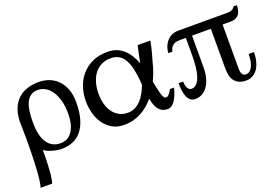

<svg xmlns="http://www.w3.org/2000/svg" viewBox="-96 -790 1900 1306"><g transform="rotate(-20 853.5 -137.0)"><path d="M215.3 -412.6Q185.1 -412.6 164.8 -398.7Q144.5 -384.8 132.3 -359.1Q120.1 -333.5 115 -297.4Q109.9 -261.2 109.9 -216.8Q109.9 -170.4 117.7 -133.8Q125.5 -97.2 141.6 -71.5Q157.7 -45.9 182.6 -32.2Q207.5 -18.6 241.7 -18.6Q259.8 -18.6 280 -26.1Q300.3 -33.7 317.1 -53.2Q334 -72.8 345 -106.7Q356 -140.6 356 -193.4Q356 -246.1 344.7 -286.9Q333.5 -327.6 314.5 -355.7Q295.4 -383.8 269.8 -398.2Q244.1 -412.6 215.3 -412.6ZM240.7 -461.4Q281.2 -461.4 316.7 -447.3Q352.1 -433.1 378.2 -406Q404.3 -378.9 419.2 -338.6Q434.1 -298.3 434.1 -246.6Q434.1 -172.9 418.7 -122.1Q403.3 -71.3 376.5 -39.8Q349.6 -8.3 313 5.9Q276.4 20 233.9 20Q216.8 20 197.8 16.6Q178.7 13.2 161.1 7.6Q143.6 2 129.6 -4.6Q115.7 -11.2 108.9 -17.1Q109.9 33.2 107.9 78.6Q106.9 98.1 105.7 118.4Q104.5 138.7 102.5 157.5Q100.6 176.3 97.7 192.4Q94.7 208.5 90.8 219.7H7.3Q13.2 201.7 17.3 171.6Q21.5 141.6 23.9 104.7Q26.4 67.9 27.8 26.9Q29.3 -14.2 29.8 -54.2Q31.2 -147.9 28.3 -255.4Q30.3 -305.7 45.7 -344.2Q61 -382.8 88.1 -408.7Q115.2 -434.6 153.6 -448Q191.9 -461.4 240.7 -461.4Z M895.5 -205.1Q892.6 -234.9 889.2 -264.2Q885.7 -293.5 879.6 -320.3Q873.5 -347.2 864 -370.1Q854.5 -393.1 839.8 -409.9Q825.2 -426.8 804.4 -436.3Q783.7 -445.8 755.4 -445.8Q718.3 -445.8 688.7 -431.4Q659.2 -417 638.7 -390.9Q618.2 -364.7 607.2 -327.6Q596.2 -290.5 596.2 -245.1Q596.2 -204.1 606 -169.7Q615.7 -135.3 634.3 -110.4Q652.8 -85.4 679.7 -71.3Q706.5 -57.1 741.2 -57.1Q770.5 -57.1 793.9 -69.1Q817.4 -81.1 836.2 -101.1Q855 -121.1 869.6 -147.9Q884.3 -174.8 895.5 -205.1ZM1093.3 -110.8Q1085 -76.2 1072.3 -49.3Q1066.9 -37.6 1060.1 -26.6Q1053.2 -15.6 1044.9 -7.1Q1036.6 1.5 1026.6 6.8Q1016.6 12.2 1005.4 12.2Q982.4 12.2 966.3 4.4Q950.2 -3.4 939 -17.6Q927.7 -31.7 920.4 -52Q913.1 -72.3 908.2 -97.2Q888.2 -73.2 864.7 -53.2Q841.3 -33.2 814.2 -18.6Q787.1 -3.9 755.9 4.2Q724.6 12.2 689.5 12.2Q639.2 12.2 602.8 -9.5Q566.4 -31.2 543 -65.7Q519.5 -100.1 508.5 -142.8Q497.6 -185.5 497.6 -228Q497.6 -278.8 512.9 -326.9Q528.3 -375 559.8 -412.1Q591.3 -449.2 638.4 -471.7Q685.5 -494.1 749.5 -494.1Q787.6 -494.1 816.7 -482.2Q845.7 -470.2 867.7 -449.7Q889.6 -429.2 905.8 -402.1Q921.9 -375 933.6 -344.2Q940.9 -380.4 947 -411.6Q953.1 -442.9 959.5 -466.8H1051.3Q1049.8 -458 1047.6 -447.3Q1045.4 -436.5 1042.7 -424.6Q1040 -412.6 1036.9 -400.4Q1033.7 -388.2 1030.8 -377Q1023.4 -350.1 1015.1 -321.8Q1007.8 -289.6 996.6 -258.8Q985.4 -228 971.2 -198.2Q977.1 -170.9 981.9 -146.7Q986.8 -122.6 992.2 -104.5Q997.6 -86.4 1004.4 -76.2Q1011.2 -65.9 1020.5 -65.9Q1028.8 -65.9 1036.6 -73Q1044.4 -80.1 1050.3 -88.4Q1057.1 -98.1 1063.5 -110.8Z M1686.5 -151.9Q1686.5 -110.8 1677.5 -80.1Q1668.5 -49.3 1653.1 -28.8Q1637.7 -8.3 1617.2 2Q1596.7 12.2 1573.2 12.2Q1536.6 12.2 1515.4 -0.2Q1494.1 -12.7 1482.9 -31.7Q1471.7 -50.8 1468.5 -73.7Q1465.3 -96.7 1465.3 -118.2V-400.9H1329.1V-171.9Q1329.1 -132.8 1320.8 -99.1Q1312.5 -65.4 1296.4 -40.8Q1280.3 -16.1 1256.8 -2Q1233.4 12.2 1203.1 12.2Q1181.6 12.2 1167.7 0Q1153.8 -12.2 1146 -32Q1138.2 -51.8 1135.3 -76.9Q1132.3 -102.1 1132.3 -127.9H1165.5Q1165.5 -98.6 1176 -80.3Q1186.5 -62 1203.1 -62Q1210.4 -62 1219.5 -64.7Q1228.5 -67.4 1237.5 -75.4Q1246.6 -83.5 1254.9 -98.1Q1263.2 -112.8 1269.8 -136.5Q1276.4 -160.2 1280.3 -194.1Q1284.2 -228 1284.2 -274.9V-400.9H1242.2Q1217.3 -400.9 1203.1 -394.5Q1189 -388.2 1181.6 -379.2Q1174.3 -370.1 1171.4 -360.4Q1168.5 -350.6 1166.5 -344.2H1137.2Q1137.2 -360.8 1143.6 -381.8Q1149.9 -402.8 1163.8 -421.4Q1177.7 -439.9 1199.7 -452.4Q1221.7 -464.8 1253.4 -464.8H1613.3Q1629.9 -464.8 1644 -472.7Q1658.2 -480.5 1661.1 -491.2H1686.5Q1686.5 -472.7 1682.6 -456.3Q1678.7 -439.9 1669.9 -427.5Q1661.1 -415 1646.7 -408Q1632.3 -400.9 1611.3 -400.9H1550.3V-134.8Q1550.3 -109.9 1550 -89.8Q1549.8 -69.8 1552.7 -56.2Q1555.7 -42.5 1563.5 -35.2Q1571.3 -27.8 1587.4 -27.8Q1598.6 -27.8 1609.6 -35.2Q1620.6 -42.5 1629.2 -57.9Q1637.7 -73.2 1643.1 -96.7Q1648.4 -120.1 1648.4 -151.9Z"/></g></svg>

Font: BabelStone Roman
Style: Regular
Weight: 400
Designer: Walt Agee, Victor Gaultney, Peter Martin, Debbi Hosken, Becca Hirsbrunner (SIL); Andrew West (BabelStone)
Foundry: BabelStone
Version: Version 16.000